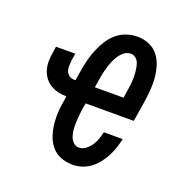

<svg xmlns="http://www.w3.org/2000/svg" viewBox="-104 -633 708 735"><g transform="rotate(20 250.0 -265.0)"><path d="M268 8Q242 8 219 -1Q196 -10 181 -28.5Q166 -47 158.5 -70Q151 -93 148.5 -118Q146 -143 148 -168.5Q150 -194 155 -219L156 -230Q139 -230 122 -234Q105 -238 91 -246.5Q77 -255 67 -268.5Q57 -282 52 -298Q47 -314 47 -332Q47 -350 50 -367L54 -395H133L128 -367Q127 -356 126.5 -344.5Q126 -333 129.5 -323Q133 -313 142 -306.5Q151 -300 162 -300H168L176 -349Q180 -371 185.5 -392Q191 -413 200 -434Q209 -455 221.5 -474.5Q234 -494 252 -509Q270 -524 291.5 -531Q313 -538 335 -538Q360 -538 382.5 -528.5Q405 -519 419.5 -500.5Q434 -482 441 -458.5Q448 -435 450 -411Q452 -387 450 -361.5Q448 -336 444 -311L431 -230H235L231 -208Q229 -194 227.5 -179.5Q226 -165 225.5 -150.5Q225 -136 226 -122Q227 -108 231 -95Q235 -82 244.5 -72Q254 -62 268 -62Q282 -62 295 -71.5Q308 -81 316.5 -94Q325 -107 330 -121Q335 -135 338 -150H415Q411 -131 405 -113Q399 -95 390 -77.5Q381 -60 368.5 -44Q356 -28 340 -16Q324 -4 305 2Q286 8 268 8ZM247 -300H364L367 -322Q369 -333 370.5 -343.5Q372 -354 373 -364.5Q374 -375 374 -386Q374 -397 373 -407.5Q372 -418 370 -428Q368 -438 364 -447Q360 -456 351.5 -462Q343 -468 333 -468Q319 -468 307.5 -459.5Q296 -451 288 -439.5Q280 -428 274.5 -415Q269 -402 265 -389.5Q261 -377 258 -364Q255 -351 253 -338Z"/></g></svg>

Font: Iosevka Curly Slab Oblique
Style: Regular
Weight: 400
Italic angle: -9°
Monospace: yes
Designer: Belleve Invis
Foundry: Belleve Invis
Version: Version 11.1.0; ttfautohint (v1.8.3)